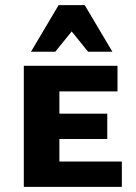

<svg xmlns="http://www.w3.org/2000/svg" viewBox="-20 -730 533 750"><path d="M73 0V-473H212V0ZM123 0V-99H456V0ZM123 -187V-286H399V-187ZM123 -373V-473H439V-373ZM324 -528 236 -637 209 -710H311L419 -528ZM101 -528 209 -710H311L285 -638L196 -528Z"/></svg>

Font: Ysabeau SC ExtraBold
Style: Regular
Weight: 800
Designer: Christian Thalmann (Catharsis Fonts)
Version: Version 2.001;gftools[0.9.30]; featfreeze: smcp